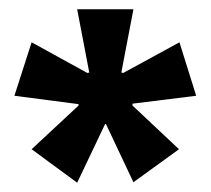

<svg xmlns="http://www.w3.org/2000/svg" viewBox="-20 -710 453 413"><path d="M146 -317 48 -389 149 -483V-486L11 -504L48 -619L168 -553L172 -554L146 -690H267L241 -554L245 -553L366 -619L402 -504L265 -487V-483L365 -389L267 -318L208 -443H206Z"/></svg>

Font: Bricolage Grotesque 96pt SemiBold
Style: Regular
Weight: 600
Designer: Mathieu Triay
Foundry: Atelier Triay
Version: Version 1.001; ttfautohint (v1.8.4.7-5d5b);gftools[0.9.33.de